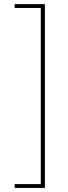

<svg xmlns="http://www.w3.org/2000/svg" viewBox="-20 -772 329 933"><path d="M198.2 141.1H51.3V122.6H178.2V-733.4H51.3V-752H198.2Z"/></svg>

Font: Kumbh Sans Thin
Style: Regular
Weight: 250
Version: Version 1.004